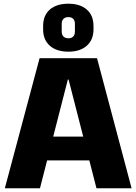

<svg xmlns="http://www.w3.org/2000/svg" viewBox="-20 -1013 734 1033"><path d="M193 -700H502L688 0H499L349 -585H345L195 0H6ZM197 -278H497V-150H197ZM348 -735Q284 -735 248 -767Q212 -799 212 -855V-873Q212 -930 248 -961.5Q284 -993 348 -993Q411 -993 447 -961.5Q483 -930 483 -873V-855Q483 -799 447 -767Q411 -735 348 -735ZM348 -807Q365 -807 374 -816.5Q383 -826 383 -843V-886Q383 -902 374 -911.5Q365 -921 348 -921Q331 -921 321.5 -911.5Q312 -902 312 -886V-843Q312 -826 321.5 -816.5Q331 -807 348 -807Z"/></svg>

Font: Pathway Extreme SemiCondensed ExtraBold
Style: Regular
Weight: 800
Width: 4
Version: Version 1.001;gftools[0.9.26]